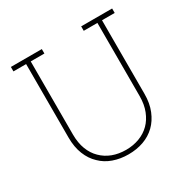

<svg xmlns="http://www.w3.org/2000/svg" viewBox="-158 -851 1002 1010"><g transform="rotate(-30 342.5 -346.0)"><path d="M507 -52Q537 -81 555 -125Q573 -169 573 -226V-673H650V-700H462V-673H545V-229Q545 -178 529.5 -139Q514 -100 488 -74Q461 -47 423.5 -33Q386 -19 343 -19Q298 -19 261 -33Q224 -47 197 -74Q170 -100 155 -139Q140 -178 140 -229V-673H223V-700H35V-673H112V-226Q112 -169 129.5 -125Q147 -81 178 -52Q208 -22 250.5 -7Q293 8 342 8Q392 8 434 -7Q476 -22 507 -52Z"/></g></svg>

Font: Josefin Slab Thin Light
Style: Regular
Weight: 300
Version: Version 2.000